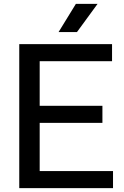

<svg xmlns="http://www.w3.org/2000/svg" viewBox="-20 -967 636 987"><path d="M79 0V-740H556V-652.5H184V-87.5H561V0ZM144 -335.5V-423H506.5V-335.5ZM281 -802 370 -947H481.5L375.5 -802Z"/></svg>

Font: Encode Sans SC Condensed Thin Medium
Style: Regular
Weight: 500
Version: Version 3.002